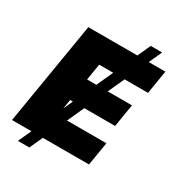

<svg xmlns="http://www.w3.org/2000/svg" viewBox="-212 -952 1088 1178"><g transform="rotate(30 332.5 -363.0)"><path d="M93.8 92.8 508.3 -819.3H588.9L174.8 92.8ZM-1.5 0 119.1 -727.5H665L637.7 -561.5H292L272.9 -445.8H590.8L564.5 -284.7H246.1L226.6 -166H571.3L543.9 0Z"/></g></svg>

Font: Inter 24pt Black
Style: Italic
Weight: 900
Italic angle: -9.3988°
Designer: Rasmus Andersson
Foundry: rsms
Version: Version 4.001;git-66647c0bb